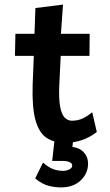

<svg xmlns="http://www.w3.org/2000/svg" viewBox="-20 -610 478 835"><path d="M263 11Q215 11 182.5 -10.5Q150 -32 134.5 -87Q119 -142 122 -241L127 -367H45L47 -463H130L134 -575L254 -590L245 -463H370L369 -367H244L238 -243Q235 -181 241.5 -146.5Q248 -112 261.5 -98.5Q275 -85 293 -85Q320 -85 342 -96Q364 -107 381 -122L401 -36Q341 11 263 11ZM245 205Q217 205 189.5 197.5Q162 190 133 166L167 97Q191 118 211.5 125.5Q232 133 255 133Q268 133 281 127Q294 121 294 110Q294 100 282.5 95Q271 90 254 90H207L217 0H298L295 29Q327 33 345 53Q363 73 363 101Q363 144 331 174.5Q299 205 245 205Z"/></svg>

Font: Inconsolata SemiCondensed ExtraBold
Style: Regular
Weight: 800
Width: 4
Monospace: yes
Designer: Raph Levien, Cyreal, Brenton Simpson
Foundry: Raph Levien, Cyreal, Google
Version: Version 3.100; ttfautohint (v1.8.4.7-5d5b)